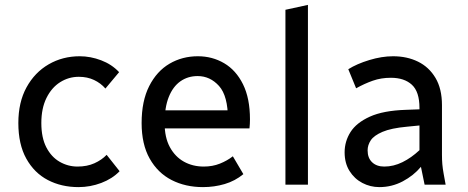

<svg xmlns="http://www.w3.org/2000/svg" viewBox="-20 -755 1912 785"><path d="M55 -252Q55 -337 88.5 -398Q122 -459 179 -492Q236 -525 306 -525Q350 -525 393.5 -508.5Q437 -492 467 -460L411 -393Q392 -415 364.5 -428Q337 -441 302 -441Q261 -441 226 -419Q191 -397 170 -354.5Q149 -312 149 -252Q149 -192 169.5 -152.5Q190 -113 224 -93.5Q258 -74 297 -74Q336 -74 366 -87.5Q396 -101 416 -122L469 -55Q439 -24 394 -7Q349 10 301 10Q231 10 175.5 -19Q120 -48 87.5 -106.5Q55 -165 55 -252Z M559 -252Q559 -342 590 -403Q621 -464 673 -494.5Q725 -525 789 -525Q848 -525 896.5 -496.5Q945 -468 973.5 -410.5Q1002 -353 1002 -267Q1002 -258 1001.5 -248.5Q1001 -239 1000 -230H638V-304H930L912 -267Q912 -363 875.5 -403.5Q839 -444 788 -444Q748 -444 717.5 -422.5Q687 -401 670 -358.5Q653 -316 653 -252Q653 -193 674.5 -153.5Q696 -114 732 -94Q768 -74 813 -74Q849 -74 879 -86Q909 -98 932 -116L975 -43Q941 -15 898.5 -2.5Q856 10 810 10Q738 10 681.5 -19Q625 -48 592 -106.5Q559 -165 559 -252Z M1147 0V-715L1239 -735V0Z M1389 -132Q1389 -177 1413 -215Q1437 -253 1492 -278Q1547 -303 1640 -306L1695 -308V-314Q1695 -380 1664 -408.5Q1633 -437 1578 -437Q1538 -437 1504 -425Q1470 -413 1436 -394L1404 -472Q1439 -494 1490 -509.5Q1541 -525 1587 -525Q1644 -525 1689 -503Q1734 -481 1760.5 -436.5Q1787 -392 1787 -325V-122Q1787 -101 1788.5 -83.5Q1790 -66 1794 -44L1802 0H1716L1701 -73Q1671 -37 1626.5 -13.5Q1582 10 1531 10Q1494 10 1461.5 -7Q1429 -24 1409 -56Q1389 -88 1389 -132ZM1483 -140Q1483 -109 1501.5 -91.5Q1520 -74 1551 -74Q1589 -74 1625.5 -92Q1662 -110 1695 -141V-242L1644 -237Q1579 -231 1544 -216Q1509 -201 1496 -181.5Q1483 -162 1483 -140Z"/></svg>

Font: Radio Canada
Style: Regular
Weight: 400
Designer: Charles Daoud, Etienne Aubert Bonn, Alexandre Saumier Demers, Jacques Le Bailly
Foundry: Radio-Canada
Version: Version 2.104;gftools[0.9.28.dev5+ged2979d]